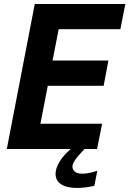

<svg xmlns="http://www.w3.org/2000/svg" viewBox="-20 -749 650 965"><path d="M274.9 -602.1 244.1 -444.8H524.9L501 -317.9H220.2L183.1 -127H493.2L467.8 0H404.3Q367.7 39.1 356 57.1Q350.1 66.4 347.2 74Q344.2 81.5 344.2 88.9Q344.2 103 356 113.5Q367.7 124 393.1 124Q406.2 124 426.3 120.6Q446.3 117.2 469.2 108.9L454.1 185.1Q430.2 190.4 407.7 193.1Q385.3 195.8 366.7 195.8Q316.4 195.8 287.8 177.5Q259.3 159.2 259.3 124.5Q259.3 98.1 277.6 66.4Q295.9 34.7 335.4 0H14.2L154.8 -729H609.9L585 -602.1Z"/></svg>

Font: Hack
Style: Bold Italic
Weight: 700
Italic angle: -11°
Monospace: yes
Designer: Christopher Simpkins
Foundry: Christopher Simpkins
Version: Version 2.017; ttfautohint (v1.4.1) -l 4 -r 80 -G 350 -x 0 -